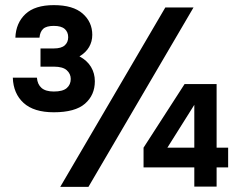

<svg xmlns="http://www.w3.org/2000/svg" viewBox="-20 -729 940 749"><path d="M625 -700H735L325 0H215ZM738 -76H540V-153L700 -401H825V-153H870V-76H825V-1H738ZM738 -153V-320L633 -153ZM190 -291Q112 -291 72 -327.5Q32 -364 30 -426H124Q126 -400 142 -386Q158 -372 190 -372Q225 -372 240.5 -385.5Q256 -399 256 -421Q256 -441 240.5 -455Q225 -469 190 -469H138V-540H190Q219 -540 232.5 -552Q246 -564 246 -584Q246 -604 232.5 -616Q219 -628 190 -628Q161 -628 148.5 -616.5Q136 -605 134 -582H40Q42 -639 79 -674Q116 -709 190 -709Q265 -709 302.5 -676Q340 -643 340 -593Q340 -567 327.5 -545.5Q315 -524 290 -509Q320 -493 335 -468Q350 -443 350 -412Q350 -358 311.5 -324.5Q273 -291 190 -291Z"/></svg>

Font: PT Root UI Bold
Style: Regular
Weight: 700
Designer: Vitaly Kuzmin
Foundry: ParaType Ltd.
Version: Version 2.000G